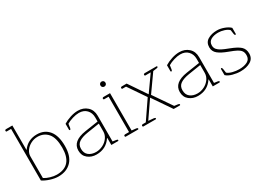

<svg xmlns="http://www.w3.org/2000/svg" viewBox="-23 -1377 2797 2054"><g transform="rotate(-30 1375.5 -350.0)"><path d="M91 -48V-685H37Q33 -685 30.5 -688Q28 -691 28 -696Q28 -710 46 -710H121V-410L124 -409Q155 -453 199.5 -475Q244 -497 298 -497Q392 -497 445.5 -432Q499 -367 499 -240Q499 -115 439 -52.5Q379 10 277 10Q233 10 180.5 -6.5Q128 -23 91 -48ZM465 -239Q465 -361 417.5 -416Q370 -471 292 -471Q248 -471 209 -450.5Q170 -430 146.5 -397Q123 -364 123 -327V-60Q151 -41 193.5 -28.5Q236 -16 272 -16Q465 -16 465 -239Z M598 -124Q598 -240 767 -266L932 -291V-343Q932 -398 897.5 -434.5Q863 -471 803 -471Q768 -471 724.5 -458Q681 -445 650 -426L643 -378Q641 -368 638.5 -364Q636 -360 631 -360Q623 -360 623 -367V-441Q661 -465 711 -481Q761 -497 805 -497Q873 -497 918.5 -456Q964 -415 964 -344V-26L1006 -20Q1016 -18 1020 -16Q1024 -14 1024 -8Q1024 0 1017 0H934V-86H930Q867 10 748 10Q686 10 642 -25.5Q598 -61 598 -124ZM932 -170V-265L779 -241Q709 -230 670.5 -204Q632 -178 632 -126Q632 -71 667.5 -43.5Q703 -16 757 -16Q800 -16 840.5 -36Q881 -56 906.5 -91.5Q932 -127 932 -170Z M1151 -609Q1151 -623 1160 -631.5Q1169 -640 1182 -640Q1195 -640 1204 -631.5Q1213 -623 1213 -609Q1213 -595 1204 -586.5Q1195 -578 1182 -578Q1169 -578 1160 -586.5Q1151 -595 1151 -609ZM1103 -11Q1103 -25 1121 -25H1167V-462H1112Q1108 -462 1105.5 -465Q1103 -468 1103 -473Q1103 -487 1121 -487H1199V-26L1254 -20Q1271 -18 1271 -8Q1271 0 1264 0H1112Q1108 0 1105.5 -3Q1103 -6 1103 -11Z M1321 -11Q1321 -25 1339 -25H1374L1527 -249L1382 -462H1338Q1334 -462 1331.5 -465Q1329 -468 1329 -473Q1329 -487 1347 -487H1404L1551 -270L1552 -271L1687 -462H1621Q1617 -462 1614.5 -465Q1612 -468 1612 -473Q1612 -487 1630 -487H1773Q1780 -487 1780 -479Q1780 -469 1763 -467L1718 -461L1570 -252L1725 -26L1770 -20Q1787 -18 1787 -8Q1787 0 1780 0H1704L1546 -231L1405 -26L1472 -20Q1489 -18 1489 -8Q1489 0 1482 0H1330Q1326 0 1323.5 -3Q1321 -6 1321 -11Z M1851 -124Q1851 -240 2020 -266L2185 -291V-343Q2185 -398 2150.5 -434.5Q2116 -471 2056 -471Q2021 -471 1977.5 -458Q1934 -445 1903 -426L1896 -378Q1894 -368 1891.5 -364Q1889 -360 1884 -360Q1876 -360 1876 -367V-441Q1914 -465 1964 -481Q2014 -497 2058 -497Q2126 -497 2171.5 -456Q2217 -415 2217 -344V-26L2259 -20Q2269 -18 2273 -16Q2277 -14 2277 -8Q2277 0 2270 0H2187V-86H2183Q2120 10 2001 10Q1939 10 1895 -25.5Q1851 -61 1851 -124ZM2185 -170V-265L2032 -241Q1962 -230 1923.5 -204Q1885 -178 1885 -126Q1885 -71 1920.5 -43.5Q1956 -16 2010 -16Q2053 -16 2093.5 -36Q2134 -56 2159.5 -91.5Q2185 -127 2185 -170Z M2356 -42V-117Q2356 -124 2364 -124Q2373 -124 2376 -105L2383 -57Q2406 -37 2447 -27Q2488 -17 2526 -17Q2586 -17 2626.5 -38Q2667 -59 2667 -109Q2667 -142 2653 -162.5Q2639 -183 2609 -199Q2579 -215 2519 -237Q2442 -265 2402.5 -297Q2363 -329 2363 -380Q2363 -441 2410 -469Q2457 -497 2523 -497Q2566 -497 2612 -479.5Q2658 -462 2681 -438V-364Q2681 -357 2673 -357Q2668 -357 2665.5 -361Q2663 -365 2661 -375L2654 -425Q2634 -446 2596 -458Q2558 -470 2523 -470Q2470 -470 2433.5 -449.5Q2397 -429 2397 -384Q2397 -354 2414 -334Q2431 -314 2461 -298.5Q2491 -283 2547 -262Q2631 -230 2666 -198Q2701 -166 2701 -110Q2701 -49 2651 -19.5Q2601 10 2526 10Q2481 10 2431.5 -3.5Q2382 -17 2356 -42Z"/></g></svg>

Font: Maitree ExtraLight
Style: Regular
Weight: 250
Designer: CadsonDemak Team
Foundry: CadsonDemak
Version: Version 1.002